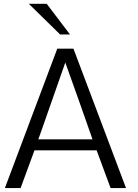

<svg xmlns="http://www.w3.org/2000/svg" viewBox="-20 -959 706 979"><path d="M286.6 -783.2 127 -939.5H218.3L336.9 -783.2ZM175.3 -248.5H451.7Q417 -347.7 382.6 -445.1Q348.1 -542.5 313 -640.1L235.4 -418.9Q210 -346.2 195.1 -303.7Q180.2 -261.2 175.3 -248.5ZM4.9 0 272 -710.9H354.5L622.6 0H543.9L472.7 -192.4H155.8L85 0Z"/></svg>

Font: Ride Light
Style: Regular
Weight: 300
Version: Version 3.000